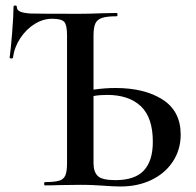

<svg xmlns="http://www.w3.org/2000/svg" viewBox="-20 -672 710 696"><path d="M635 -184Q635 -130 607 -87Q579 -44 529.5 -20Q480 4 417 4Q391 4 353 1Q339 0 317.5 -1Q296 -2 270 -2L193 -1Q174 0 143 0Q140 0 140 -6Q140 -12 143 -12Q178 -12 194.5 -17Q211 -22 217 -36.5Q223 -51 223 -81V-544Q223 -581 213 -592.5Q203 -604 169 -604Q136 -604 105.5 -585Q75 -566 53.5 -533.5Q32 -501 27 -463Q27 -460 21 -460Q15 -460 15 -463Q19 -491 24 -553Q29 -615 29 -647Q29 -652 35 -652Q41 -652 41 -647Q41 -636 52 -630.5Q63 -625 90 -623Q121 -622 267 -622Q304 -622 352 -624L403 -625Q406 -625 406 -619Q406 -613 403 -613Q367 -613 349.5 -607Q332 -601 325.5 -586.5Q319 -572 319 -542V-347Q359 -353 399 -353Q504 -353 569.5 -311Q635 -269 635 -184ZM534 -158Q534 -246 490.5 -287Q447 -328 368 -328Q342 -328 319 -324V-81Q319 -49 334.5 -34Q350 -19 398 -19Q469 -19 501.5 -54Q534 -89 534 -158Z"/></svg>

Font: Cormorant Garamond SemiBold
Style: Regular
Weight: 600
Designer: Christian Thalmann (Catharsis Fonts)
Version: Version 3.000